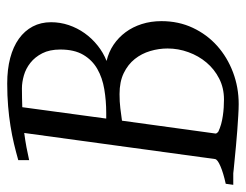

<svg xmlns="http://www.w3.org/2000/svg" viewBox="-95 -575 685 535"><g transform="rotate(-90 247.5 -307.5)"><path d="M269 -588.9Q254.4 -588.9 241.2 -588.6Q228 -588.4 216.3 -587.9L184.6 -354H200.2Q234.4 -354 266.4 -359.4Q298.3 -364.7 323 -378.9Q347.7 -393.1 362.3 -418Q377 -442.9 377 -481.9Q377 -511.7 366.5 -532.2Q356 -552.7 339.8 -565.4Q323.7 -578.1 304.7 -583.5Q285.6 -588.9 269 -588.9ZM252.9 -316.9Q231.4 -316.9 213.4 -314.7Q195.3 -312.5 178.7 -310.1L143.1 -50.8Q141.6 -46.9 148.4 -41.5Q157.7 -37.1 168.9 -33.9Q180.2 -30.8 192.1 -29.1Q204.1 -27.3 215.8 -26.6Q227.5 -25.9 237.8 -25.9Q270 -25.9 296.1 -39.3Q322.3 -52.7 340.8 -74.7Q359.4 -96.7 369.6 -125Q379.9 -153.3 379.9 -183.1Q379.9 -207.5 372.8 -231.4Q365.7 -255.4 350.6 -274.4Q335.4 -293.5 311.3 -305.2Q287.1 -316.9 252.9 -316.9ZM456.1 -200.2Q456.1 -152.3 437.5 -112.8Q418.9 -73.2 387.2 -44.9Q355.5 -16.6 313.5 -0.7Q271.5 15.1 225.1 15.1Q211.9 15.1 192.6 13.9Q173.3 12.7 151.9 11.2Q130.4 9.8 109.1 7.6Q87.9 5.4 70.8 3.9Q53.7 2.4 43 1.2Q32.2 0 32.2 0H0L2.9 -21Q33.7 -27.8 52.2 -35.9Q70.8 -43.9 71.8 -50.8L144.5 -582.5Q122.6 -579.6 104.5 -576.2Q86.4 -572.8 68.8 -568.8V-599.1Q91.3 -605.5 114.7 -611.1Q138.2 -616.7 164.1 -620.8Q189.9 -625 219.2 -627.4Q248.5 -629.9 282.2 -629.9Q321.8 -629.9 353.3 -621.6Q384.8 -613.3 407 -597.4Q429.2 -581.5 441.2 -558.8Q453.1 -536.1 453.1 -507.8Q453.1 -482.4 445.1 -458.5Q437 -434.6 422.6 -414.3Q408.2 -394 388.4 -378.2Q368.7 -362.3 345.2 -353Q370.1 -347.2 390.4 -333.5Q410.6 -319.8 425.3 -300Q439.9 -280.3 448 -254.9Q456.1 -229.5 456.1 -200.2Z"/></g></svg>

Font: GentiumAlt
Style: Italic
Weight: 400
Italic angle: -7°
Designer: J. Victor Gaultney
Version: Version 1.02; 2005; OFL release